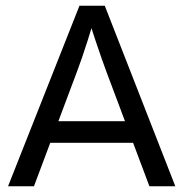

<svg xmlns="http://www.w3.org/2000/svg" viewBox="-20 -647 638 667"><path d="M8 0 256 -627H320Q313 -599 303.5 -567.5Q294 -536 284 -504.5Q274 -473 264.5 -445.5Q255 -418 247 -397L98 0ZM589 0H499L350 -397Q342 -418 332.5 -445.5Q323 -473 312.5 -504Q302 -535 292.5 -566.5Q283 -598 276 -627H344ZM123 -151V-226H468V-151Z"/></svg>

Font: Blinker
Style: Regular
Weight: 400
Designer: Juergen Huber
Foundry: supertype
Version: 1.017